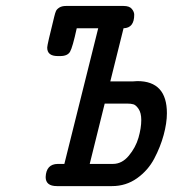

<svg xmlns="http://www.w3.org/2000/svg" viewBox="-20 -631 586 651"><path d="M134.8 -30.8Q136.7 -74.7 175.8 -75.2H198.2L313 -535.2H240.2Q226.1 -470.2 217.5 -455.6Q209 -440.9 184.1 -440.9H175.8Q139.6 -440.9 140.1 -470.2Q140.1 -479 164.1 -575.2Q167 -587.4 169.9 -593.8Q172.9 -600.1 181.4 -605.5Q189.9 -610.8 204.1 -610.8H398.9Q418.9 -610.8 427 -600.8Q435.1 -590.8 435.1 -581.1Q435.1 -536.1 398.9 -535.2L354 -355H430.2Q432.1 -355 438 -355.5Q443.8 -356 445.8 -356Q545.9 -356 545.9 -247.1Q545.9 -213.9 534.9 -173.3Q523.9 -132.8 502.9 -93Q481.9 -53.2 444.6 -26.6Q407.2 0 359.9 0H172.9Q134.8 0 134.8 -30.8ZM284.2 -75.2H362.8Q393.6 -75.2 416.7 -103Q439.9 -130.9 449.5 -163.8Q459 -196.8 459 -224.1Q459 -248 450 -261.5Q440.9 -274.9 432.4 -277.3Q423.8 -279.8 411.1 -279.8H335Z"/></svg>

Font: CMU Typewriter Text
Style: BoldItalic
Weight: 700
Italic angle: -14.04°
Version: Version 0.7.0